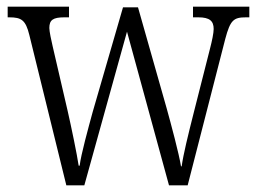

<svg xmlns="http://www.w3.org/2000/svg" viewBox="-20 -556 769 576"><path d="M68 -451 179 0H233L361 -461L487 0H543L656 -440C671 -496 681 -504 718 -504H728V-536H559V-504H575C609 -504 621 -493 621 -469C621 -457 616 -433 610 -410L562 -221C544 -150 530 -93 525 -57H523C517 -95 493 -184 480 -231L394 -534H349L258 -220C245 -172 223 -93 219 -59H216C211 -93 194 -175 183 -223L138 -417C134 -434 128 -462 128 -472C128 -496 139 -504 173 -504H187V-536H3V-504H8C44 -504 57 -496 68 -451Z"/></svg>

Font: Noto Serif Thai Condensed Light
Style: Regular
Weight: 300
Width: 3
Designer: Monotype Design Team
Foundry: Monotype Imaging Inc.
Version: Version 2.002